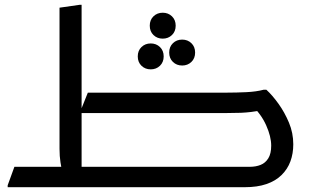

<svg xmlns="http://www.w3.org/2000/svg" viewBox="-20 -780 1302 800"><path d="M284 -85H1021Q1046 -85 1066 -93Q1086 -101 1098 -120.5Q1110 -140 1110 -173Q1110 -211 1089 -258Q1068 -305 1028 -342L1077 -322Q1047 -316 1026.5 -313.5Q1006 -311 984 -310Q962 -309 926 -309H312L346 -394H926Q965 -394 1006.5 -396Q1048 -398 1078 -406H1090Q1115 -383 1140.5 -347.5Q1166 -312 1184 -269Q1202 -226 1202 -179Q1202 -140 1190 -107.5Q1178 -75 1153 -50.5Q1128 -26 1090 -13Q1052 0 1000 0H284ZM12 0V-8L40 -85H274L240 -64Q236 -78 232 -103.5Q228 -129 228 -160V-748L312 -760H320V-42L282 -85H468V-20L448 0ZM658 -619Q635 -619 619.5 -634Q604 -649 604 -673Q604 -697 619.5 -712Q635 -727 658 -727Q681 -727 696.5 -712Q712 -697 712 -673Q712 -649 696.5 -634Q681 -619 658 -619ZM739 -507Q716 -507 700.5 -522Q685 -537 685 -561Q685 -585 700.5 -600Q716 -615 739 -615Q762 -615 777.5 -600Q793 -585 793 -561Q793 -537 777.5 -522Q762 -507 739 -507ZM608 -491Q585 -491 569.5 -506Q554 -521 554 -545Q554 -569 569.5 -584Q585 -599 608 -599Q631 -599 646.5 -584Q662 -569 662 -545Q662 -521 646.5 -506Q631 -491 608 -491Z"/></svg>

Font: Kufam
Style: Regular
Weight: 400
Designer: Wael Morcos, Artur Schmal
Foundry: Original Type
Version: Version 1.301; ttfautohint (v1.8.3)